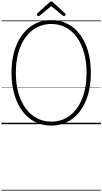

<svg xmlns="http://www.w3.org/2000/svg" viewBox="-20 -1694 1397 2619"><path d="M680 19Q557 19 457 -32Q357 -83 286 -178Q215 -273 176 -405.5Q137 -538 137 -702Q137 -810 154.5 -905.5Q172 -1001 205.5 -1080.5Q239 -1160 286.5 -1223Q334 -1286 394 -1330Q454 -1374 526 -1397Q598 -1420 680 -1420Q802 -1420 901 -1369Q1000 -1318 1071.5 -1223Q1143 -1128 1181 -996Q1219 -864 1219 -701Q1219 -593 1202 -497Q1185 -401 1152 -321Q1119 -241 1071.5 -178Q1024 -115 964 -71Q904 -27 832.5 -4Q761 19 680 19ZM680 -35Q752 -35 816 -56Q880 -77 933.5 -118Q987 -159 1029 -217Q1071 -275 1100.5 -349Q1130 -423 1145.5 -512Q1161 -601 1161 -702Q1161 -852 1126.5 -974.5Q1092 -1097 1028.5 -1185Q965 -1273 877 -1320Q789 -1367 681 -1367Q607 -1367 543 -1345.5Q479 -1324 425 -1283.5Q371 -1243 328.5 -1185Q286 -1127 256.5 -1053Q227 -979 211.5 -890.5Q196 -802 196 -702Q196 -550 230.5 -427.5Q265 -305 329 -217Q393 -129 482 -82Q571 -35 680 -35ZM507 -1474Q499 -1474 491.5 -1481.5Q484 -1489 484 -1497Q484 -1500 485 -1503.5Q486 -1507 489 -1511L654 -1662Q660 -1667 665 -1670.5Q670 -1674 679 -1674Q688 -1674 693.5 -1670.5Q699 -1667 704 -1662L870 -1509Q873 -1506 874 -1503Q875 -1500 875 -1497Q875 -1488 867.5 -1481Q860 -1474 852 -1474Q848 -1474 844 -1476Q840 -1478 836 -1482L679 -1610L523 -1482Q519 -1478 515.5 -1476Q512 -1474 507 -1474ZM0 895H1357V905H0ZM0 -20H1357V0H0ZM0 -505H1357V-500H0ZM0 -1415H1357V-1405H0Z"/></svg>

Font: Playwrite BE WAL Guides
Style: Regular
Weight: 400
Designer: Veronika Burian, José Scaglione
Foundry: TypeTogether
Version: Version 1.003